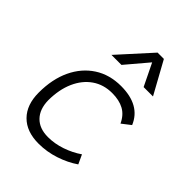

<svg xmlns="http://www.w3.org/2000/svg" viewBox="-227 -913 1040 1040"><g transform="rotate(45 293.0 -392.5)"><path d="M266.1 -51.3Q316.9 -51.3 368.4 -68.8Q419.9 -86.4 462.4 -115.7L486.8 -63Q439.5 -30.3 378.9 -10.3Q318.4 9.8 254.9 9.8Q162.6 9.8 111.3 -42Q60.1 -93.8 60.1 -186.5Q60.1 -289.6 96.2 -366Q132.3 -442.4 197.8 -484.9Q263.2 -527.3 351.1 -527.3Q497.6 -527.3 542.5 -419.9L492.2 -380.9Q470.7 -426.8 434.1 -446.5Q397.5 -466.3 343.8 -466.3Q278.3 -466.3 229.5 -432.4Q180.7 -398.4 153.6 -337.4Q126.5 -276.4 126 -194.3Q127 -126.5 163.6 -88.9Q200.2 -51.3 266.1 -51.3ZM410.6 -794.9 512.7 -609.4H440.9L378.9 -736.8L271 -609.4H194.3L362.3 -794.9Z"/></g></svg>

Font: Cascadia Mono Light
Style: Italic
Weight: 300
Italic angle: -10°
Monospace: yes
Designer: Aaron Bell
Foundry: Saja Typeworks
Version: Version 2404.023; ttfautohint (v1.8.4)